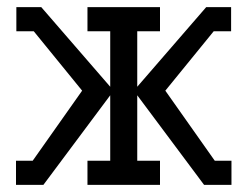

<svg xmlns="http://www.w3.org/2000/svg" viewBox="-20 -520 696 540"><path d="M631 -68V0H554L366 -252V-68H430V0H226V-68H290V-252L102 0H25V-68H72L211 -265L75 -432H26V-500H96L290 -276V-432H226V-500H430V-432H366V-276L560 -500H630V-432H581L445 -265L584 -68Z"/></svg>

Font: Kelly Slab
Style: Regular
Weight: 400
Designer: Denis Masharov
Foundry: Denis Masharov
Version: Version 1.001